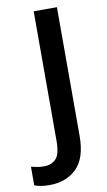

<svg xmlns="http://www.w3.org/2000/svg" viewBox="-173 -762 562 1009"><g transform="rotate(-10 108.0 -257.0)"><path d="M7 200Q96 200 151.5 146Q207 92 207 -28V-714H83V-23Q83 50 58.5 74Q34 98 -5 98Q-24 98 -41 95Q-58 92 -73 88V187Q-42 200 7 200Z"/></g></svg>

Font: Noto Sans Display Medium
Style: Regular
Weight: 500
Designer: Monotype Design Team
Foundry: Monotype Imaging Inc.
Version: Version 1.900